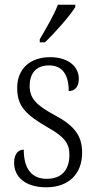

<svg xmlns="http://www.w3.org/2000/svg" viewBox="-20 -786 407 816"><path d="M149 -619V-606H171C215 -648 279 -721 300 -756V-766H226C209 -721 178 -669 149 -619ZM177 10C270 10 329 -45 329 -137C329 -209 297 -252 210 -298C137 -338 106 -366 106 -421C106 -471 131 -508 188 -508C243 -508 272 -472 272 -399C300 -399 315 -419 315 -451C315 -501 273 -543 193 -543C108 -543 53 -494 53 -412C53 -335 89 -299 182 -245C256 -204 275 -175 275 -128C275 -64 242 -26 179 -26C109 -26 81 -76 81 -150C60 -150 40 -135 40 -94C40 -36 85 10 177 10Z"/></svg>

Font: Noto Serif Georgian Condensed Light
Style: Regular
Weight: 300
Width: 3
Designer: Monotype Design Team, Akaki Razmadze
Foundry: Google LLC
Version: Version 2.003